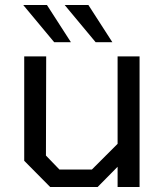

<svg xmlns="http://www.w3.org/2000/svg" viewBox="-20 -749 660 769"><path d="M197 -580 73 -729H168L264 -580ZM363 -580 239 -729H334L430 -580ZM181 0 77 -105V-523H165L164 -126L218 -70H348L451 -173V-523H539V0H451V-81L371 0Z"/></svg>

Font: Tomorrow
Style: Regular
Weight: 400
Designer: Tony de Marco, Monica Rizzolli
Foundry: Just in Type
Version: Version 2.002